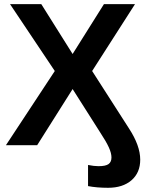

<svg xmlns="http://www.w3.org/2000/svg" viewBox="-20 -708 707 936"><path d="M334 -273.9 161.1 0H8.8L247.1 -361.8L28.8 -688H181.2L334 -444.8L486.8 -688H638.2L429.2 -361.8L608.4 -82.5Q663.6 2 663.6 70.3Q663.6 133.8 621.1 170.7Q578.6 207.5 506.8 207.5Q452.1 207.5 409.2 199.2V96.2Q438 102.1 460.4 102.1Q495.1 102.1 509.3 91.8Q523.4 81.5 523.4 59.6Q523.4 38.6 510.5 10.3Q497.6 -18.1 466.8 -64.9Z"/></svg>

Font: Arimo
Style: Bold
Weight: 700
Designer: Steve Matteson
Foundry: Monotype Imaging Inc.
Version: Version 1.33